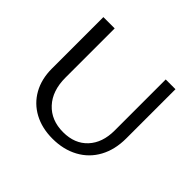

<svg xmlns="http://www.w3.org/2000/svg" viewBox="-156 -849 1045 1045"><g transform="rotate(45 367.0 -326.0)"><path d="M91 -262V-658H178V-279Q178 -178 232.5 -119Q287 -60 379 -60Q468 -60 519.5 -115.5Q571 -171 571 -265V-658H646V-279Q646 -193 611 -128.5Q576 -64 511.5 -29Q447 6 363 6Q282 6 220.5 -27Q159 -60 125 -120.5Q91 -181 91 -262Z"/></g></svg>

Font: Ysabeau Medium
Style: Regular
Weight: 500
Designer: Christian Thalmann (Catharsis Fonts)
Version: Version 0.003